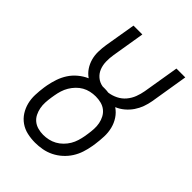

<svg xmlns="http://www.w3.org/2000/svg" viewBox="-218 -831 936 936"><g transform="rotate(45 250.0 -363.5)"><path d="M201 8Q173 8 146.5 2Q120 -4 98.5 -19Q77 -34 63 -56Q49 -78 42.5 -103.5Q36 -129 37 -157Q38 -185 42 -213L45 -231Q50 -257 58.5 -282Q67 -307 81.5 -329.5Q96 -352 117.5 -370Q139 -388 164 -399Q144 -413 131 -432.5Q118 -452 111.5 -475Q105 -498 105.5 -523.5Q106 -549 110 -574L137 -735H198L170 -565Q166 -541 166.5 -517Q167 -493 175 -472.5Q183 -452 200 -437.5Q217 -423 240 -419Q244 -419 247.5 -419Q251 -419 255 -419Q261 -419 268 -418.5Q275 -418 281 -417Q304 -420 326.5 -431Q349 -442 365 -461Q381 -480 389.5 -502.5Q398 -525 402 -548L433 -735H494L462 -539Q458 -516 450 -494Q442 -472 428.5 -452Q415 -432 396 -416Q377 -400 355 -391Q377 -376 391.5 -354Q406 -332 412.5 -306Q419 -280 418 -252Q417 -224 413 -196L410 -177Q406 -153 398 -128.5Q390 -104 376 -82Q362 -60 342 -42Q322 -24 298.5 -12.5Q275 -1 250 3.5Q225 8 201 8ZM202 -47Q220 -47 238 -51Q256 -55 272.5 -64Q289 -73 303 -87Q317 -101 326.5 -117Q336 -133 341.5 -151Q347 -169 350 -186L353 -205Q356 -224 357 -243Q358 -262 354.5 -280Q351 -298 342.5 -314Q334 -330 320 -341Q306 -352 288 -356.5Q270 -361 251 -361Q233 -361 215 -357Q197 -353 181 -344Q165 -335 151.5 -321Q138 -307 128.5 -291Q119 -275 113.5 -257.5Q108 -240 105 -222L102 -204Q99 -185 98 -166Q97 -147 100.5 -129Q104 -111 112 -95Q120 -79 133.5 -68Q147 -57 165 -52Q183 -47 202 -47Z"/></g></svg>

Font: Iosevka Curly Slab LtObl
Style: Regular
Weight: 300
Italic angle: -9°
Monospace: yes
Designer: Belleve Invis
Foundry: Belleve Invis
Version: Version 11.0.0; ttfautohint (v1.8.3)